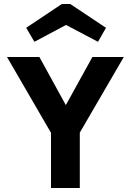

<svg xmlns="http://www.w3.org/2000/svg" viewBox="-20 -940 654 960"><path d="M366 -311 257 -238 15 -655H177ZM235 -316H379V0H235ZM252 -311 442 -655H599L357 -239ZM111 -801 289 -920H318L319 -820L152 -731ZM510 -801 470 -731 301 -820 302 -920H331Z"/></svg>

Font: Intel One Mono Light
Style: Regular
Weight: 300
Monospace: yes
Designer: Fred Shallcrass
Foundry: Frere-Jones Type LLC
Version: Version 1.004